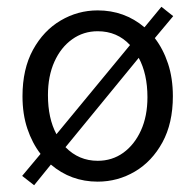

<svg xmlns="http://www.w3.org/2000/svg" viewBox="-20 -528 581 571"><path d="M81.5 22.9 45.9 -4.9 100.6 -70.3Q75.7 -102.5 61.3 -145.5Q46.9 -188.5 46.9 -241.7Q46.9 -322.8 78.1 -379.9Q109.4 -437 160.4 -467Q211.4 -497.1 270.5 -497.1Q350.1 -497.1 409.7 -446.8L460 -507.8L495.1 -480L440.4 -414.6Q465.3 -382.3 479.7 -338.9Q494.1 -295.4 494.1 -241.7Q494.1 -161.6 463.1 -104.7Q432.1 -47.9 381.1 -17.8Q330.1 12.2 270.5 12.2Q190.9 12.2 131.3 -38.6ZM270.5 -49.8Q313.5 -49.8 346.7 -73.7Q379.9 -97.7 399.2 -140.1Q418.5 -182.6 418.5 -238.8Q418.5 -308.1 392.6 -356L174.8 -90.3Q214.4 -49.8 270.5 -49.8ZM147.9 -128.9 366.7 -394Q328.6 -435.1 270.5 -435.1Q228 -435.1 194.6 -411.1Q161.1 -387.2 141.8 -344.5Q122.6 -301.8 122.6 -245.1Q122.6 -175.8 147.9 -128.9Z"/></svg>

Font: Varta Light
Style: Regular
Weight: 400
Version: Version 1.004